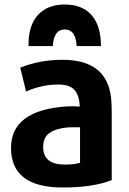

<svg xmlns="http://www.w3.org/2000/svg" viewBox="-20 -816 574 854"><path d="M429 -611H321Q317 -685 268 -685Q219 -685 215 -611H107Q105 -700 147.5 -748Q190 -796 268 -796Q346 -796 387.5 -748.5Q429 -701 429 -611ZM477 -15Q394 18 259 18Q29 18 29 -158Q29 -327 280 -343Q305 -344 335 -342Q333 -390 312 -415Q291 -440 240 -440Q166 -440 96 -409L70 -515Q156 -550 259 -550Q454 -550 474 -382Q477 -350 477 -317ZM336 -92V-250Q290 -250 278 -249Q228 -244 200 -224.5Q172 -205 172 -162Q172 -84 268 -84Q312 -84 336 -92Z"/></svg>

Font: Repo
Style: Bold
Weight: 700
Designer: Stefan Peev
Foundry: Context Ltd
Version: Version 001.000